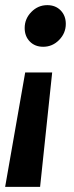

<svg xmlns="http://www.w3.org/2000/svg" viewBox="-35 -523 287 747"><path d="M61 -414Q61 -450 87 -476.5Q113 -503 149 -503Q181 -503 201 -482.5Q221 -462 221 -430Q221 -394 195 -367.5Q169 -341 133 -341Q101 -341 81 -361.5Q61 -382 61 -414ZM121 204H-15L63 -241H168Z"/></svg>

Font: FiraGO Medium
Style: Italic
Weight: 500
Italic angle: -8°
Designer: bBox Type GmbH
Foundry: bBox Type GmbH
Version: Version 1.001